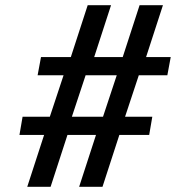

<svg xmlns="http://www.w3.org/2000/svg" viewBox="-20 -720 678 740"><path d="M85 0 150 -200H55L67 -270H172L225 -430H125L138 -500H253L318 -700H408L343 -500H453L518 -700H608L543 -500H638L625 -430H515L462 -270H567L555 -200H440L375 0H285L350 -200H240L175 0ZM257 -270H377L430 -430H310Z"/></svg>

Font: Cuprum
Style: Italic
Weight: 400
Italic angle: -10°
Designer: Jovanny Lemonad
Foundry: Jovanny Lemonad
Version: Version 3.000